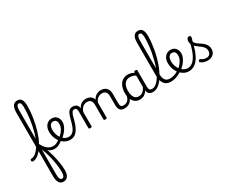

<svg xmlns="http://www.w3.org/2000/svg" viewBox="-286 -2096 4553 3691"><g transform="rotate(-30 1991.0 -250.5)"><path d="M-57 17Q-73 17 -80 7.5Q-87 -2 -87 -14Q-87 -26 -80 -35.5Q-73 -45 -57 -45Q-32 -45 -7 -56Q18 -67 41.5 -87Q65 -107 87.5 -133.5Q110 -160 130 -191Q150 -222 167 -255Q188 -297 207 -347.5Q226 -398 241.5 -455Q257 -512 270 -575Q283 -638 292 -703Q301 -768 305.5 -835.5Q310 -903 310 -969Q310 -985 321 -993.5Q332 -1002 346 -1002Q360 -1002 370.5 -993Q381 -984 381 -969Q381 -903 375.5 -835Q370 -767 359 -700Q348 -633 333 -567.5Q318 -502 300 -441.5Q282 -381 260 -326.5Q238 -272 213 -227Q192 -188 167.5 -152Q143 -116 116.5 -85Q90 -54 61.5 -31.5Q33 -9 3 4Q-27 17 -57 17ZM258 649Q226 649 202 637Q178 625 162.5 600.5Q147 576 139 539.5Q131 503 131 453V-954Q131 -1052 162.5 -1101Q194 -1150 259 -1150Q300 -1150 327 -1130Q354 -1110 367.5 -1069.5Q381 -1029 381 -969Q381 -953 370.5 -945.5Q360 -938 346 -938Q332 -938 321 -945.5Q310 -953 310 -969Q310 -1008 304.5 -1033.5Q299 -1059 287 -1072Q275 -1085 259 -1085Q240 -1085 226.5 -1072Q213 -1059 207 -1030Q201 -1001 201 -954V-223Q230 -173 255.5 -114.5Q281 -56 301.5 6.5Q322 69 338 131.5Q354 194 365 255Q376 316 382 369.5Q388 423 388 468Q388 526 373 566Q358 606 329.5 627.5Q301 649 258 649ZM259 584Q275 584 286 576Q297 568 304 553Q311 538 314.5 516.5Q318 495 318 468Q318 428 314.5 383.5Q311 339 304 290Q297 241 286.5 191Q276 141 263.5 91.5Q251 42 235 -5Q219 -52 201 -94V453Q201 522 215.5 553Q230 584 259 584Z M427 17Q387 17 353.5 5.5Q320 -6 290 -32Q260 -58 230 -102.5Q200 -147 167 -213Q162 -224 167.5 -231.5Q173 -239 183 -240Q193 -241 198 -231Q215 -199 235.5 -165.5Q256 -132 283 -104.5Q310 -77 345.5 -60Q381 -43 427 -43Q462 -43 492 -55.5Q522 -68 547 -85Q572 -102 590 -119Q597 -127 605 -123.5Q613 -120 619.5 -110Q626 -100 626 -89Q626 -78 618 -71Q593 -50 562 -29.5Q531 -9 497 4Q463 17 427 17Z M588 -113Q610 -129 630 -147Q650 -165 667 -184Q690 -211 706 -238Q722 -265 730.5 -294Q739 -323 739 -352Q739 -407 716.5 -431Q694 -455 654 -455Q641 -455 635.5 -464.5Q630 -474 630.5 -487Q631 -500 638 -509.5Q645 -519 657 -519Q712 -519 746 -496Q780 -473 796 -436Q812 -399 812 -356Q812 -322 799.5 -286.5Q787 -251 765.5 -216.5Q744 -182 716 -150Q695 -127 671.5 -106Q648 -85 622 -66Z M769 17Q724 17 682 0Q640 -17 605.5 -48Q571 -79 545 -121.5Q519 -164 505 -214.5Q491 -265 491 -321Q491 -364 503.5 -400.5Q516 -437 538 -463.5Q560 -490 590.5 -504.5Q621 -519 657 -519Q669 -519 675 -509.5Q681 -500 680.5 -487Q680 -474 672.5 -464.5Q665 -455 653 -455Q638 -455 624 -449Q610 -443 599 -432Q588 -421 580.5 -405Q573 -389 568.5 -368.5Q564 -348 564 -323Q564 -262 581.5 -211Q599 -160 629 -123Q659 -86 696 -66Q733 -46 771 -46Q812 -46 842 -63.5Q872 -81 894.5 -114.5Q917 -148 934.5 -196.5Q952 -245 967 -308Q981 -362 995 -401.5Q1009 -441 1026 -466Q1043 -491 1066.5 -503Q1090 -515 1123 -515Q1135 -515 1141 -505.5Q1147 -496 1146.5 -484Q1146 -472 1139 -463Q1132 -454 1120 -454Q1106 -454 1094 -446.5Q1082 -439 1071.5 -422.5Q1061 -406 1051.5 -379Q1042 -352 1033 -314Q1016 -244 994 -184Q972 -124 941.5 -78.5Q911 -33 869 -8Q827 17 769 17Z M1216 15Q1199 15 1190.5 9.5Q1182 4 1182 -7V-371Q1182 -418 1167.5 -436Q1153 -454 1121 -454Q1107 -454 1100 -463Q1093 -472 1093 -484Q1093 -496 1100.5 -505.5Q1108 -515 1123 -515Q1152 -515 1173 -507.5Q1194 -500 1209.5 -487Q1225 -474 1234 -455Q1243 -436 1246 -414L1247 -410Q1263 -442 1283.5 -463Q1304 -484 1327 -496.5Q1350 -509 1373 -514Q1396 -519 1416 -519Q1465 -519 1503 -500Q1541 -481 1563.5 -440.5Q1586 -400 1586 -334V-7Q1586 4 1577 9.5Q1568 15 1551 15Q1533 15 1524.5 9.5Q1516 4 1516 -7V-326Q1516 -367 1505 -395.5Q1494 -424 1470.5 -439Q1447 -454 1407 -454Q1385 -454 1363.5 -447.5Q1342 -441 1320.5 -425.5Q1299 -410 1281.5 -385Q1264 -360 1252 -322V-7Q1252 4 1243 9.5Q1234 15 1216 15ZM1977 17Q1942 17 1917 7Q1892 -3 1877 -23Q1862 -43 1855.5 -72Q1849 -101 1849 -139V-326Q1849 -366 1838 -394.5Q1827 -423 1803.5 -438.5Q1780 -454 1741 -454Q1714 -454 1687.5 -445Q1661 -436 1637 -415.5Q1613 -395 1594.5 -360.5Q1576 -326 1565 -276H1539Q1543 -335 1561 -380.5Q1579 -426 1607.5 -457Q1636 -488 1672.5 -503.5Q1709 -519 1750 -519Q1798 -519 1836 -500Q1874 -481 1896 -440.5Q1918 -400 1918 -334V-139Q1918 -88 1932.5 -66.5Q1947 -45 1990 -45Q2001 -45 2006.5 -35.5Q2012 -26 2011 -14Q2010 -2 2002 7.5Q1994 17 1977 17Z M1976 17Q1964 17 1958 7.5Q1952 -2 1953 -14Q1954 -26 1963 -35.5Q1972 -45 1989 -45Q2020 -45 2045 -55Q2070 -65 2088 -83.5Q2106 -102 2116.5 -128Q2127 -154 2130 -186Q2131 -199 2142 -203.5Q2153 -208 2163.5 -203.5Q2174 -199 2173 -186Q2170 -137 2154.5 -99.5Q2139 -62 2113 -36Q2087 -10 2052.5 3.5Q2018 17 1976 17Z M2320 17Q2263 17 2219 -11.5Q2175 -40 2150 -96.5Q2125 -153 2125 -236Q2125 -287 2135 -330.5Q2145 -374 2163.5 -409Q2182 -444 2210 -468.5Q2238 -493 2273.5 -506Q2309 -519 2352 -519Q2392 -519 2432 -504.5Q2472 -490 2506 -465V-403Q2467 -433 2431 -444Q2395 -455 2357 -455Q2328 -455 2303.5 -446Q2279 -437 2259.5 -420Q2240 -403 2226 -377Q2212 -351 2205 -317Q2198 -283 2198 -240Q2198 -182 2212.5 -138.5Q2227 -95 2257 -71.5Q2287 -48 2331 -48Q2366 -48 2398 -64Q2430 -80 2456.5 -117Q2483 -154 2500 -215L2518 -163Q2496 -88 2462 -49Q2428 -10 2391 3.5Q2354 17 2320 17ZM2612 17Q2579 17 2554 7.5Q2529 -2 2513.5 -21.5Q2498 -41 2491 -69.5Q2484 -98 2484 -136V-491Q2484 -503 2492.5 -509Q2501 -515 2519 -515Q2536 -515 2544.5 -509.5Q2553 -504 2553 -492V-136Q2553 -88 2568 -66.5Q2583 -45 2625 -45Q2633 -45 2637.5 -35.5Q2642 -26 2641 -14Q2640 -2 2633 7.5Q2626 17 2612 17Z M2611 17Q2596 17 2590.5 7.5Q2585 -2 2587.5 -14Q2590 -26 2599.5 -35.5Q2609 -45 2624 -45Q2662 -45 2697 -67.5Q2732 -90 2765 -131Q2798 -172 2828 -228Q2858 -284 2883 -352Q2908 -420 2927.5 -495Q2947 -570 2962 -650Q2977 -730 2984 -811Q2991 -892 2991 -968Q2991 -984 3002 -992Q3013 -1000 3027 -1000Q3041 -1000 3051.5 -992Q3062 -984 3062 -968Q3062 -900 3054.5 -826.5Q3047 -753 3033.5 -678Q3020 -603 3001 -529.5Q2982 -456 2957.5 -387.5Q2933 -319 2903.5 -258Q2874 -197 2840.5 -146.5Q2807 -96 2770 -59.5Q2733 -23 2693.5 -3Q2654 17 2611 17Z M3005 17Q2941 17 2898 -12Q2855 -41 2833.5 -96.5Q2812 -152 2812 -229V-954Q2812 -1053 2844 -1101.5Q2876 -1150 2940 -1150Q2981 -1150 3008 -1130Q3035 -1110 3048.5 -1069.5Q3062 -1029 3062 -969Q3062 -953 3051.5 -945.5Q3041 -938 3027 -938Q3013 -938 3002 -945.5Q2991 -953 2991 -969Q2991 -1009 2985.5 -1034.5Q2980 -1060 2968.5 -1072.5Q2957 -1085 2938 -1085Q2920 -1085 2907 -1072Q2894 -1059 2888 -1030.5Q2882 -1002 2882 -954V-229Q2882 -171 2896 -129.5Q2910 -88 2940 -66.5Q2970 -45 3018 -45Q3030 -45 3036 -35.5Q3042 -26 3041 -14Q3040 -2 3031 7.5Q3022 17 3005 17Z M3006 17Q2991 17 2985 7.5Q2979 -2 2981.5 -14Q2984 -26 2993.5 -35.5Q3003 -45 3019 -45Q3075 -45 3128 -64.5Q3181 -84 3221 -114Q3232 -121 3240.5 -117Q3249 -113 3253.5 -103Q3258 -93 3257.5 -82Q3257 -71 3248 -66Q3215 -42 3174 -23Q3133 -4 3090 6.5Q3047 17 3006 17Z M3225 -113Q3247 -129 3267 -147Q3287 -165 3304 -184Q3327 -211 3343 -238Q3359 -265 3367.5 -294Q3376 -323 3376 -352Q3376 -407 3353.5 -431Q3331 -455 3291 -455Q3278 -455 3272.5 -464.5Q3267 -474 3267.5 -487Q3268 -500 3275 -509.5Q3282 -519 3294 -519Q3349 -519 3383 -496Q3417 -473 3433 -436Q3449 -399 3449 -356Q3449 -322 3436.5 -286.5Q3424 -251 3402.5 -216.5Q3381 -182 3353 -150Q3332 -127 3308.5 -106Q3285 -85 3259 -66Z M3404 17Q3361 17 3320 0Q3279 -17 3244.5 -48Q3210 -79 3183.5 -121.5Q3157 -164 3142.5 -214.5Q3128 -265 3128 -321Q3128 -355 3135.5 -385.5Q3143 -416 3158 -440.5Q3173 -465 3194 -482.5Q3215 -500 3240 -509.5Q3265 -519 3294 -519Q3303 -519 3307.5 -509.5Q3312 -500 3311 -487Q3310 -474 3304.5 -464.5Q3299 -455 3290 -455Q3269 -455 3252.5 -445.5Q3236 -436 3224 -418Q3212 -400 3205.5 -375.5Q3199 -351 3199 -320Q3199 -259 3218.5 -209Q3238 -159 3269.5 -122Q3301 -85 3338.5 -65.5Q3376 -46 3413 -46Q3462 -46 3505 -72.5Q3548 -99 3584.5 -153Q3621 -207 3650.5 -288Q3680 -369 3702 -476Q3704 -485 3716.5 -486Q3729 -487 3740.5 -480.5Q3752 -474 3749 -459Q3728 -341 3694.5 -251.5Q3661 -162 3617.5 -102.5Q3574 -43 3520.5 -13Q3467 17 3404 17Z M3821 19Q3777 19 3737.5 6Q3698 -7 3670 -32Q3663 -39 3663 -49Q3663 -59 3675 -70Q3684 -80 3692 -82Q3700 -84 3710 -77Q3737 -58 3763 -48Q3789 -38 3826 -38Q3871 -38 3897.5 -66Q3924 -94 3924 -139Q3924 -179 3906.5 -208Q3889 -237 3861 -260.5Q3833 -284 3801 -306Q3769 -328 3741 -353Q3713 -378 3695.5 -410.5Q3678 -443 3678 -487Q3678 -519 3693 -542.5Q3708 -566 3736 -566Q3753 -566 3762.5 -557.5Q3772 -549 3772 -533Q3772 -519 3766.5 -498.5Q3761 -478 3750 -453Q3751 -427 3768.5 -406.5Q3786 -386 3814 -366.5Q3842 -347 3873 -326.5Q3904 -306 3931.5 -280Q3959 -254 3976.5 -219.5Q3994 -185 3994 -138Q3994 -68 3946.5 -24.5Q3899 19 3821 19Z"/></g></svg>

Font: Playwrite BR Light
Style: Regular
Weight: 300
Version: Version 1.003